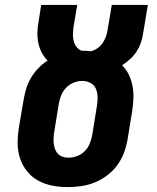

<svg xmlns="http://www.w3.org/2000/svg" viewBox="-20 -755 640 783"><path d="M256 8Q224 8 193 2Q162 -4 135.5 -18.5Q109 -33 90 -57Q71 -81 61.5 -110Q52 -139 52 -171Q52 -203 57 -235L77 -352Q81 -375 88 -397Q95 -419 107.5 -439.5Q120 -460 137 -477.5Q154 -495 174 -508Q160 -522 150.5 -540Q141 -558 136.5 -579Q132 -600 132.5 -622Q133 -644 137 -665L148 -735H295L280 -646Q278 -631 277.5 -616.5Q277 -602 280.5 -588Q284 -574 292.5 -563Q301 -552 314 -548Q316 -548 317.5 -548Q319 -548 321 -548Q328 -548 335.5 -547.5Q343 -547 350 -546Q364 -549 377 -558Q390 -567 398.5 -579.5Q407 -592 412 -606Q417 -620 419 -635L436 -735H583L563 -615Q560 -596 553.5 -578Q547 -560 536 -543.5Q525 -527 510 -513.5Q495 -500 478 -489Q495 -472 505.5 -450Q516 -428 520.5 -403.5Q525 -379 524 -353Q523 -327 519 -302L500 -185Q495 -157 485 -130.5Q475 -104 457.5 -80.5Q440 -57 416 -39Q392 -21 365.5 -10.5Q339 0 311 4Q283 8 256 8ZM259 -112Q277 -112 294.5 -118.5Q312 -125 325.5 -138.5Q339 -152 346 -169.5Q353 -187 356 -204L375 -321Q378 -339 378 -357.5Q378 -376 371.5 -392Q365 -408 349.5 -416.5Q334 -425 316 -425Q298 -425 280.5 -418Q263 -411 250 -397.5Q237 -384 230 -367Q223 -350 220 -333L201 -216Q199 -204 198.5 -191.5Q198 -179 199.5 -167.5Q201 -156 205 -145.5Q209 -135 217 -127Q225 -119 236 -115.5Q247 -112 259 -112Z"/></svg>

Font: Iosevka Slab HvExObl
Style: Regular
Weight: 900
Width: 7
Italic angle: -9°
Monospace: yes
Designer: Belleve Invis
Foundry: Belleve Invis
Version: Version 11.1.1; ttfautohint (v1.8.3)